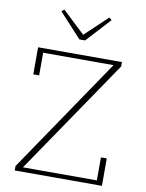

<svg xmlns="http://www.w3.org/2000/svg" viewBox="-99 -999 813 1069"><g transform="rotate(10 307.0 -465.0)"><path d="M60 -25 500 -673H102V-545H69V-698H543V-673L102 -25H520V-155H553V0H60ZM162 -918 177 -930 304 -810 431 -930 446 -918 320 -781H288Z"/></g></svg>

Font: IBM Plex Serif ExtraLight
Style: Regular
Weight: 200
Designer: Mike Abbink, Paul van der Laan, Pieter van Rosmalen
Foundry: Bold Monday
Version: Version 2.5